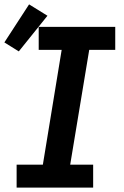

<svg xmlns="http://www.w3.org/2000/svg" viewBox="-47 -858 567 878"><path d="M29 0V-105H149L235 -630H130V-735H480V-630H361L274 -105H379V0ZM39 -623 -27 -664 86 -838 170 -786Z"/></svg>

Font: Iosevka Slab Extrabold
Style: Italic
Weight: 800
Italic angle: -9°
Monospace: yes
Designer: Belleve Invis
Foundry: Belleve Invis
Version: Version 11.1.0; ttfautohint (v1.8.3)